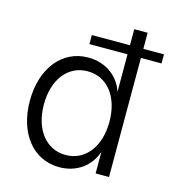

<svg xmlns="http://www.w3.org/2000/svg" viewBox="-107 -792 829 900"><g transform="rotate(15 308.0 -342.0)"><path d="M249 -578H434V-396C410 -469 345 -516 261 -516C135 -516 48 -408 48 -250C48 -92 134 16 261 16C345 16 410 -32 434 -105V0H499V-578H599V-622H499V-700H434V-622H249ZM275 -47C180 -47 116 -129 116 -250C116 -372 180 -453 275 -453C370 -453 434 -372 434 -250C434 -129 370 -47 275 -47Z"/></g></svg>

Font: Uncut Sans Book
Style: Regular
Weight: 350
Designer: Kasper Nordkvist
Foundry: UNCUT.wtf
Version: Version 1.304;Glyphs 3.2 (3246)